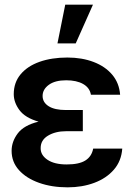

<svg xmlns="http://www.w3.org/2000/svg" viewBox="-20 -802 577 832"><path d="M338.9 -285.2V-233.4H266.1Q220.2 -233.4 188 -214.1Q155.8 -194.8 156.2 -159.7Q155.8 -129.9 185.8 -109.6Q215.8 -89.4 269 -89.4Q322.8 -89.4 350.1 -106.7Q377.4 -124 383.8 -158.2H509.8Q505.9 -104 473.4 -66.7Q440.9 -29.3 388.7 -9.8Q336.4 9.8 272.9 9.8Q204.1 9.8 149.2 -9.8Q94.2 -29.3 62.3 -64.7Q30.3 -100.1 30.3 -148.4Q30.3 -188.5 56.9 -223.9Q83.5 -259.3 147 -274.9Q88.9 -291.5 64.2 -325Q39.6 -358.4 39.6 -394Q39.6 -444.3 69.3 -480Q99.1 -515.6 151.6 -534.2Q204.1 -552.7 272 -552.7Q335.4 -552.7 385.7 -533.4Q436 -514.2 466.3 -478.3Q496.6 -442.4 500.5 -391.6H374Q368.7 -421.9 340.3 -438Q312 -454.1 266.6 -454.1Q218.3 -454.1 191.4 -434.3Q164.6 -414.6 164.6 -386.2Q164.6 -358.4 190.7 -341.8Q216.8 -325.2 266.1 -325.2H338.9ZM229 -613.8 262.7 -781.7H382.8L308.1 -613.8Z"/></svg>

Font: Inter Display Semi Bold
Style: Regular
Weight: 600
Designer: Rasmus Andersson
Foundry: rsms
Version: Version 4.000;git-37864ae